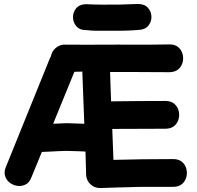

<svg xmlns="http://www.w3.org/2000/svg" viewBox="-20 -941 991 968"><path d="M486 7Q562 4 578 4Q593 4 620 3Q647 2 671.5 1.5Q696 1 702 1H853Q881 1 897.5 -13Q914 -27 919.5 -48Q925 -69 919.5 -90Q914 -111 897.5 -125Q881 -139 853 -139Q694 -139 552 -135Q550 -195 546 -291Q686 -292 814 -292Q842 -292 858.5 -306Q875 -320 880.5 -341Q886 -362 880.5 -383Q875 -404 858.5 -418Q842 -432 814 -432Q686 -432 540 -430Q537 -514 535 -578Q558 -578 585.5 -578Q613 -578 645 -578Q742 -577 836 -577Q864 -578 880 -592.5Q896 -607 901 -628Q906 -649 900 -670Q894 -691 877 -704.5Q860 -718 832 -717Q760 -715 573 -716Q396 -715 301 -716Q277 -714 259 -697.5Q241 -681 237 -658L231 -646L10 -100Q-1 -75 5.5 -54Q12 -33 29 -20Q46 -7 67.5 -4Q89 -1 108.5 -10.5Q128 -20 138 -46L191 -175Q202 -175 227 -176.5Q252 -178 275.5 -179Q299 -180 306 -180H326Q328 -180 342 -179.5Q356 -179 375 -178.5Q394 -178 411 -177Q413 -117 414 -67V-61Q415 -32 436 -12Q457 8 486 7ZM248 -317 355 -579Q374 -579 395 -580Q398 -495 405 -317Q319 -320 315 -320Q310 -320 248 -317ZM463 -786H552Q614 -785 677 -790Q711 -791 727.5 -811Q744 -831 743.5 -856.5Q743 -882 726 -901.5Q709 -921 675 -921Q634 -919 587 -918Q540 -917 495 -917.5Q450 -918 414 -920Q380 -919 363.5 -898.5Q347 -878 348 -852Q349 -826 366.5 -807Q384 -788 418 -789Q444 -786 463 -786Z"/></svg>

Font: Balsamiq Sans
Style: Bold
Weight: 700
Designer: Michael Angeles
Foundry: Balsamiq SRL
Version: Version 1.020; ttfautohint (v1.8.4.7-5d5b);gftools[0.9.26]